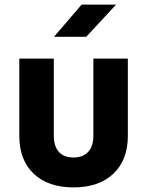

<svg xmlns="http://www.w3.org/2000/svg" viewBox="-20 -805 640 835"><path d="M64 -214V-550H214V-215Q214 -169 236 -144.5Q258 -120 300 -120Q341 -120 363.5 -144.5Q386 -169 386 -215V-550H536V-214Q536 -109 473 -49.5Q410 10 300 10Q189 10 126.5 -49.5Q64 -109 64 -214ZM355 -645H215L335 -785H485Z"/></svg>

Font: JetBrains Mono Extra Bold
Style: Regular
Weight: 800
Monospace: yes
Designer: Philipp Nurullin, Konstantin Bulenkov
Foundry: JetBrains
Version: 2.002